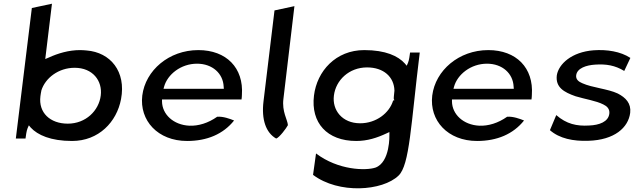

<svg xmlns="http://www.w3.org/2000/svg" viewBox="-20 -754 3433 1031"><path d="M367 3C510 3 607 -99 630 -222C658 -370 573 -473 445 -483C433 -484 423 -485 410 -485C350 -485 292 -468 242 -445L223 -437L259 -734L151 -711L65 -10H117C119 -24 122 -51 128 -65L135 -81L145 -69C182 -29 252 3 367 3ZM197 -237C198 -247 200 -256 202 -267V-268C223 -335 294 -390 381 -390C478 -390 531 -320 521 -241C511 -160 441 -90 344 -90C249 -90 186 -149 197 -237Z M850 -209V-220H1277C1278 -229 1279 -236 1279 -245C1289 -389 1196 -485 1045 -485C887 -485 761 -376 744 -241C728 -107 827 3 985 3C1092 3 1179 -34 1237 -107C1215 -116 1177 -130 1146 -127C1098 -93 1045 -77 997 -79C911 -83 851 -140 850 -209ZM1181 -289 1182 -277H858L861 -288C879 -354 951 -412 1038 -412C1121 -412 1178 -359 1181 -289Z M1463 -10C1480 -15 1518 -66 1526 -82C1524 -112 1493 -154 1502 -224L1561 -721L1454 -698L1395 -210C1383 -112 1408 -41 1463 -10Z M2091 -214C2071 -147 2000 -92 1914 -92C1817 -92 1763 -163 1773 -241C1783 -323 1854 -392 1951 -392C2040 -392 2096 -341 2098 -268V-267C2097 -258 2096 -248 2095 -237C2094 -229 2093 -222 2098 -216ZM2120 189C2180 132 2186 -83 2234 -472H2182C2180 -458 2177 -431 2171 -417L2164 -401L2154 -413C2118 -453 2051 -485 1936 -485C1783 -485 1682 -372 1666 -241C1648 -95 1736 3 1893 3C1953 3 2005 -14 2056 -38L2071 -45V-30C2071 -30 2076 117 1996 146C1945 163 1797 161 1677 70L1661 185C1799 289 2034 272 2120 189Z M2407 -209V-220H2834C2835 -229 2836 -236 2836 -245C2846 -389 2753 -485 2602 -485C2444 -485 2318 -376 2301 -241C2285 -107 2384 3 2542 3C2649 3 2736 -34 2794 -107C2772 -116 2734 -130 2703 -127C2655 -93 2602 -77 2554 -79C2468 -83 2408 -140 2407 -209ZM2738 -289 2739 -277H2415L2418 -288C2436 -354 2508 -412 2595 -412C2678 -412 2735 -359 2738 -289Z M2933 -55C2984 -10 3059 5 3139 2C3280 -2 3354 -69 3364 -148C3370 -199 3340 -230 3297 -252C3244 -277 3160 -283 3107 -307C3088 -315 3071 -327 3074 -350C3079 -388 3128 -404 3176 -407C3235 -411 3283 -403 3332 -373L3365 -443C3312 -478 3238 -489 3168 -484C3049 -475 2980 -410 2970 -350C2962 -285 3008 -259 3071 -237C3120 -222 3181 -213 3220 -193C3239 -184 3255 -169 3252 -144C3247 -100 3198 -82 3143 -80C3077 -76 3022 -88 2967 -136Z"/></svg>

Font: Bluebird
Style: LiExtObl
Weight: 300
Designer: Jasper
Foundry: Cannot Into Space Fonts
Version: Version 0.98